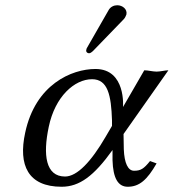

<svg xmlns="http://www.w3.org/2000/svg" viewBox="-20 -702 662 732"><path d="M451 -191 622 -434C609 -434 592 -429 577 -429C562 -429 545 -434 530 -434L449 -294C449 -294 461 -439 344 -439C253 -439 115 -380 76 -196C49 -72 87 10 215 10C283 10 338 -31 409 -130V-91C411 -23 430 10 467 10C511 10 541 -16 577 -79L552 -88C528 -58 516 -51 491 -51C468 -51 454 -80 452 -133ZM407 -222 383 -181C328 -86 274 -29 228 -29C154 -29 143 -111 166 -219C190 -334 264 -400 331 -400C391 -400 404 -339 407 -243ZM427 -682C414 -682 402 -676 395 -665L313 -522C311 -519 309 -515 309 -512C307 -505 312 -499 320 -499C324 -499 330 -503 334 -507L452 -629C457 -634 460 -642 462 -647C466 -667 447 -682 427 -682Z"/></svg>

Font: Libertinus Sans
Style: Italic
Weight: 400
Italic angle: -12°
Designer: Philipp H. Poll, Khaled Hosny
Foundry: Caleb Maclennan
Version: Version 7.050;RELEASE